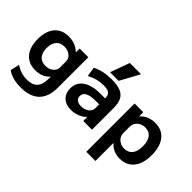

<svg xmlns="http://www.w3.org/2000/svg" viewBox="-120 -1310 2051 2051"><g transform="rotate(45 905.0 -285.0)"><path d="M271 220Q208 220 156 206Q104 192 66 164L89 60Q128 87 170 100.5Q212 114 259 114Q341 114 379.5 72Q418 30 418 -60V-87H416Q385 -53 344 -36.5Q303 -20 253 -20Q149 -20 92 -87Q35 -154 35 -275Q35 -396 92 -463Q149 -530 253 -530Q303 -530 346.5 -513Q390 -496 421 -463H423L424 -520H555V-60Q555 79 483.5 149.5Q412 220 271 220ZM293 -130Q330 -130 357.5 -143Q385 -156 401.5 -178.5Q418 -201 418 -230V-320Q418 -349 401.5 -371.5Q385 -394 357.5 -407Q330 -420 293 -420Q235 -420 202.5 -382Q170 -344 170 -275Q170 -205 202.5 -167.5Q235 -130 293 -130Z M819 10Q742 10 697.5 -33Q653 -76 653 -148Q653 -238 723.5 -287Q794 -336 924 -336H993Q993 -384 968 -404Q943 -424 882 -424Q833 -424 786.5 -412Q740 -400 692 -374L676 -482Q726 -507 780.5 -518.5Q835 -530 900 -530Q983 -530 1033.5 -510Q1084 -490 1107 -445.5Q1130 -401 1130 -328V0H999L998 -60H996Q968 -28 919 -9Q870 10 819 10ZM869 -94Q904 -94 932 -106Q960 -118 976.5 -139.5Q993 -161 993 -187V-246H944Q863 -246 823 -225.5Q783 -205 783 -162Q783 -130 805.5 -112Q828 -94 869 -94ZM962 -570H832L912 -790H1082Z M1557 -530Q1660 -530 1717 -459Q1774 -388 1774 -260Q1774 -132 1717 -61Q1660 10 1557 10Q1507 10 1465.5 -8Q1424 -26 1394 -61H1392V210H1254V-520H1385L1386 -459H1388Q1420 -495 1463 -512.5Q1506 -530 1557 -530ZM1516 -420Q1481 -420 1452.5 -405Q1424 -390 1408 -364.5Q1392 -339 1392 -306V-214Q1392 -181 1408 -155.5Q1424 -130 1452.5 -115Q1481 -100 1516 -100Q1576 -100 1608 -141.5Q1640 -183 1640 -260Q1640 -337 1608 -378.5Q1576 -420 1516 -420Z"/></g></svg>

Font: M PLUS 2 Thin
Style: Bold
Weight: 700
Version: Version 1.001